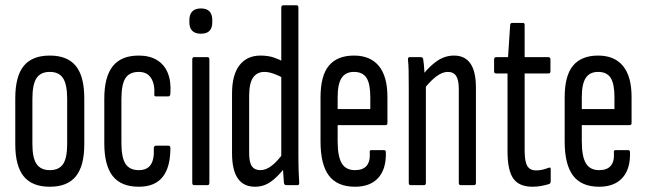

<svg xmlns="http://www.w3.org/2000/svg" viewBox="-20 -703 2453 729"><path d="M169 6Q102 6 70 -33.5Q38 -73 38 -155V-330Q38 -413 70 -452.5Q102 -492 169 -492Q236 -492 268 -452.5Q300 -413 300 -330V-155Q300 -73 268 -33.5Q236 6 169 6ZM169 -57Q204 -57 219.5 -80Q235 -103 235 -156V-328Q235 -382 219.5 -406Q204 -430 169 -430Q134 -430 118.5 -406Q103 -382 103 -328V-156Q103 -103 119 -80Q135 -57 169 -57Z M507 6Q440 6 408 -34.5Q376 -75 376 -159V-328Q376 -411 408 -451.5Q440 -492 507 -492Q548 -492 576 -475Q604 -458 617 -426Q630 -394 627 -349Q627 -337 619 -337H572Q568 -337 566.5 -339.5Q565 -342 566 -346Q568 -385 553 -407.5Q538 -430 507 -430Q472 -430 456.5 -406.5Q441 -383 441 -326V-160Q441 -105 456.5 -81Q472 -57 507 -57Q538 -57 552 -77Q566 -97 564 -139Q564 -150 572 -150H619Q627 -150 627 -141Q627 -68 597.5 -31Q568 6 507 6Z M717 0Q710 0 710 -9V-477Q710 -486 717 -486H768Q775 -486 775 -477V-9Q775 0 768 0ZM743 -575Q721 -575 710 -586Q699 -597 699 -618V-627Q699 -648 710 -659.5Q721 -671 743 -671Q765 -671 775.5 -659.5Q786 -648 786 -627V-618Q786 -597 775.5 -586Q765 -575 743 -575Z M948 6Q905 6 883 -25.5Q861 -57 861 -122V-348Q861 -419 889.5 -455.5Q918 -492 969 -492Q998 -492 1020 -484.5Q1042 -477 1059 -467V-405Q1013 -430 984 -430Q956 -430 941 -408.5Q926 -387 926 -339V-122Q926 -86 936.5 -71.5Q947 -57 969 -57Q990 -57 1012 -74Q1034 -91 1059 -126L1062 -67Q1034 -31 1007.5 -12.5Q981 6 948 6ZM1066 0Q1060 0 1058 -9Q1056 -30 1054.5 -58.5Q1053 -87 1053 -101L1048 -107V-674Q1048 -683 1056 -683H1106Q1113 -683 1113 -674V-120Q1113 -78 1114 -51.5Q1115 -25 1116 -11Q1117 0 1110 0Z M1328 6Q1261 6 1229 -36Q1197 -78 1197 -166V-333Q1197 -416 1229 -454Q1261 -492 1324 -492Q1386 -492 1418.5 -452.5Q1451 -413 1451 -335V-236Q1451 -228 1444 -228H1262V-167Q1262 -109 1277.5 -83Q1293 -57 1328 -57Q1358 -57 1372 -73.5Q1386 -90 1384 -123Q1382 -133 1390 -133H1438Q1445 -133 1445 -125Q1447 -62 1416.5 -28Q1386 6 1328 6ZM1262 -289H1386V-334Q1386 -385 1371.5 -407.5Q1357 -430 1324 -430Q1292 -430 1277 -407Q1262 -384 1262 -334Z M1729 0Q1722 0 1722 -9V-366Q1722 -399 1712 -414.5Q1702 -430 1680 -430Q1660 -430 1637.5 -413.5Q1615 -397 1590 -365L1585 -419Q1614 -455 1642.5 -473.5Q1671 -492 1704 -492Q1745 -492 1766 -462Q1787 -432 1787 -370V-9Q1787 0 1780 0ZM1539 0Q1532 0 1532 -9V-366Q1532 -408 1531.5 -434.5Q1531 -461 1529 -475Q1528 -486 1535 -486H1578Q1586 -486 1587 -477Q1590 -458 1591.5 -429Q1593 -400 1593 -385L1597 -379V-9Q1597 0 1590 0Z M2002 6Q1951 6 1929 -25Q1907 -56 1907 -129V-424H1864Q1856 -424 1856 -432V-477Q1856 -486 1864 -486H1909L1917 -608Q1918 -616 1925 -616H1966Q1972 -616 1972 -608V-486H2062Q2070 -486 2070 -477V-432Q2070 -424 2062 -424H1972V-131Q1972 -90 1982 -73Q1992 -56 2016 -56Q2029 -56 2041 -59Q2053 -62 2063 -66Q2071 -69 2071 -61V-15Q2071 -6 2064 -4Q2051 0 2035 3Q2019 6 2002 6Z M2255 6Q2188 6 2156 -36Q2124 -78 2124 -166V-333Q2124 -416 2156 -454Q2188 -492 2251 -492Q2313 -492 2345.5 -452.5Q2378 -413 2378 -335V-236Q2378 -228 2371 -228H2189V-167Q2189 -109 2204.5 -83Q2220 -57 2255 -57Q2285 -57 2299 -73.5Q2313 -90 2311 -123Q2309 -133 2317 -133H2365Q2372 -133 2372 -125Q2374 -62 2343.5 -28Q2313 6 2255 6ZM2189 -289H2313V-334Q2313 -385 2298.5 -407.5Q2284 -430 2251 -430Q2219 -430 2204 -407Q2189 -384 2189 -334Z"/></svg>

Font: Sofia Sans Extra Condensed
Style: Regular
Weight: 400
Designer: Botio Nikoltchev, Ani Petrova
Foundry: lettersoup
Version: Version 4.101